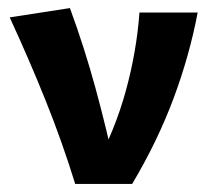

<svg xmlns="http://www.w3.org/2000/svg" viewBox="-20 -455 530 475"><path d="M166 0Q134 -104 93 -206Q52 -308 4 -412L153 -435Q189 -337 216.5 -236Q244 -135 265 -37H213Q265 -134 291.5 -231Q318 -328 325 -424H469Q449 -318 409.5 -212Q370 -106 307 0Z"/></svg>

Font: Ysabeau Infant ExtraBold
Style: Regular
Weight: 800
Designer: Christian Thalmann (Catharsis Fonts)
Version: Version 2.001;gftools[0.9.30]; featfreeze: ss01,ss02,lnum